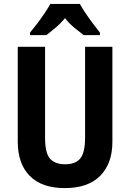

<svg xmlns="http://www.w3.org/2000/svg" viewBox="-20 -954 667 984"><path d="M556 -226Q556 -117 494 -53.5Q432 10 312 10Q195 10 133 -52Q71 -114 71 -228V-714H211V-248Q211 -168 237 -140Q263 -112 314 -112Q367 -112 391.5 -142Q416 -172 416 -249V-714H556ZM389 -934Q407 -901 436 -861Q465 -821 492 -787V-774H409Q389 -789 362 -811Q335 -833 313 -861Q290 -833 263 -810.5Q236 -788 218 -774H134V-787Q150 -806 170.5 -833Q191 -860 209 -887Q227 -914 238 -934Z"/></svg>

Font: Noto Sans Tamil Condensed
Style: Bold
Weight: 700
Width: 3
Designer: Jelle Bosma - Monotype Design Team
Foundry: Monotype Imaging Inc.
Version: Version 2.004; ttfautohint (v1.8.4.7-5d5b)